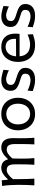

<svg xmlns="http://www.w3.org/2000/svg" viewBox="1250 -1830 591 3132"><g transform="rotate(-90 1546.0 -264.5)"><path d="M755.9 0Q759.3 -58.1 760.5 -111.8Q761.7 -165.5 761.7 -227.5V-317.4Q761.7 -383.8 741.5 -417.2Q721.2 -450.7 667.5 -450.7Q635.3 -450.7 595.9 -423.8Q556.6 -397 526.4 -356.4Q525.9 -322.3 524.9 -274.4Q523.9 -226.6 523.9 -191.9Q523.9 -140.1 525.9 -94.5Q527.8 -48.8 532.7 0H424.3Q427.7 -58.1 429.2 -111.8Q430.7 -165.5 430.7 -227.5V-317.4Q430.7 -383.8 410.2 -417.2Q389.6 -450.7 335.4 -450.7Q302.2 -450.7 261.2 -421.1Q220.2 -391.6 189.9 -349.1V-227.5Q189.9 -165.5 191.7 -111.8Q193.4 -58.1 197.8 0H87.9Q91.8 -58.1 93.8 -112.3Q95.7 -166.5 95.7 -231.9V-284.7Q95.7 -342.8 91.6 -404.3Q87.4 -465.8 77.6 -526.4L170.4 -532.2L180.2 -434.6H190.4Q210.4 -459 238.8 -483.2Q267.1 -507.3 300.8 -523.4Q334.5 -539.6 370.1 -539.6Q483.9 -539.6 511.2 -432.6H519Q541 -459 570.1 -483.4Q599.1 -507.8 632.6 -523.7Q666 -539.6 701.7 -539.6Q781.7 -539.6 820.1 -491.5Q858.4 -443.4 858.4 -351.1Q858.4 -316.9 857.4 -286.4Q856.4 -255.9 856.4 -231.9Q856.4 -166.5 857.9 -112.3Q859.4 -58.1 864.7 0Z M1253.4 11.7Q1165.5 11.7 1106 -27.1Q1046.4 -65.9 1016.1 -129.4Q985.8 -192.9 985.8 -266.1Q985.8 -345.2 1018.1 -407Q1050.3 -468.8 1109.9 -504.2Q1169.4 -539.6 1252 -539.6Q1336.9 -539.6 1396 -503.4Q1455.1 -467.3 1485.8 -405.3Q1516.6 -343.3 1516.6 -266.1Q1516.6 -188 1484.9 -125Q1453.1 -62 1394 -25.1Q1335 11.7 1253.4 11.7ZM1253.4 -68.8Q1310.5 -70.8 1347.4 -98.4Q1384.3 -126 1402.3 -170.2Q1420.4 -214.4 1420.4 -266.1Q1420.4 -351.1 1377 -403.1Q1333.5 -455.1 1253.4 -458.5Q1168.5 -455.6 1125.2 -401.1Q1082 -346.7 1082 -266.1Q1082 -215.3 1100.8 -170.9Q1119.6 -126.5 1157.7 -98.6Q1195.8 -70.8 1253.4 -68.8Z M1809.1 11.7Q1751 11.7 1704.3 -1.7Q1657.7 -15.1 1626 -25.9L1633.3 -110.8Q1677.2 -89.4 1722.2 -75.9Q1767.1 -62.5 1804.2 -62.5Q1832.5 -64 1856.4 -71.5Q1880.4 -79.1 1894.8 -97.9Q1909.2 -116.7 1909.2 -151.9Q1909.2 -175.3 1896.5 -189.7Q1883.8 -204.1 1854.5 -215.6Q1825.2 -227.1 1774.9 -241.2Q1710.9 -259.8 1670.4 -292.2Q1629.9 -324.7 1629.9 -389.6Q1629.9 -456.5 1675.5 -497.8Q1721.2 -539.1 1803.2 -539.1Q1831.5 -539.1 1863 -533Q1894.5 -526.9 1923.6 -518.8Q1952.6 -510.7 1972.7 -503.9L1965.3 -416Q1917.5 -439 1877.9 -450.2Q1838.4 -461.4 1819.3 -461.4Q1801.3 -460.4 1779.5 -454.6Q1757.8 -448.7 1742.2 -432.1Q1726.6 -415.5 1726.6 -382.3Q1726.6 -348.1 1751.5 -329.8Q1776.4 -311.5 1836.9 -294.4Q1890.1 -278.8 1927.5 -261.5Q1964.8 -244.1 1984.6 -217Q2004.4 -189.9 2004.4 -145Q2004.4 -101.6 1984.1 -65.9Q1963.9 -30.3 1920.9 -9.3Q1877.9 11.7 1809.1 11.7Z M2379.4 11.7Q2284.2 11.7 2222.7 -24.2Q2161.1 -60.1 2131.3 -122.8Q2101.6 -185.5 2101.6 -266.1Q2101.6 -345.7 2130.9 -407.5Q2160.2 -469.2 2215.1 -504.4Q2270 -539.6 2346.7 -539.6Q2447.3 -539.6 2505.1 -481.4Q2563 -423.3 2563 -312Q2563 -272.5 2558.1 -241.2H2193.4Q2198.7 -161.6 2246.3 -115.7Q2293.9 -69.8 2389.2 -69.8Q2420.9 -69.8 2464.1 -80.8Q2507.3 -91.8 2548.8 -109.9L2553.2 -22.9Q2522 -13.2 2477.3 -0.7Q2432.6 11.7 2379.4 11.7ZM2478 -299.8Q2482.4 -381.3 2448.5 -424.6Q2414.6 -467.8 2348.1 -469.7Q2278.8 -467.8 2238 -421.1Q2197.3 -374.5 2192.9 -297.9Z M2850.6 11.7Q2792.5 11.7 2745.8 -1.7Q2699.2 -15.1 2667.5 -25.9L2674.8 -110.8Q2718.8 -89.4 2763.7 -75.9Q2808.6 -62.5 2845.7 -62.5Q2874 -64 2897.9 -71.5Q2921.9 -79.1 2936.3 -97.9Q2950.7 -116.7 2950.7 -151.9Q2950.7 -175.3 2938 -189.7Q2925.3 -204.1 2896 -215.6Q2866.7 -227.1 2816.4 -241.2Q2752.4 -259.8 2711.9 -292.2Q2671.4 -324.7 2671.4 -389.6Q2671.4 -456.5 2717 -497.8Q2762.7 -539.1 2844.7 -539.1Q2873 -539.1 2904.5 -533Q2936 -526.9 2965.1 -518.8Q2994.1 -510.7 3014.2 -503.9L3006.8 -416Q2959 -439 2919.4 -450.2Q2879.9 -461.4 2860.8 -461.4Q2842.8 -460.4 2821 -454.6Q2799.3 -448.7 2783.7 -432.1Q2768.1 -415.5 2768.1 -382.3Q2768.1 -348.1 2793 -329.8Q2817.9 -311.5 2878.4 -294.4Q2931.6 -278.8 2969 -261.5Q3006.3 -244.1 3026.1 -217Q3045.9 -189.9 3045.9 -145Q3045.9 -101.6 3025.6 -65.9Q3005.4 -30.3 2962.4 -9.3Q2919.4 11.7 2850.6 11.7Z"/></g></svg>

Font: Pinar DS1 Medium
Style: Regular
Weight: 500
Designer: Amin Abedi
Version: Version 3.000